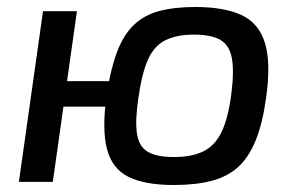

<svg xmlns="http://www.w3.org/2000/svg" viewBox="-20 -520 840 549"><path d="M538 -500Q621 -500 670.5 -477Q720 -454 737.5 -397.5Q755 -341 741 -241Q731 -168 711.5 -119.5Q692 -71 661.5 -43Q631 -15 585.5 -3Q540 9 477 9Q395 9 348 -14Q301 -37 286 -93.5Q271 -150 285 -249Q296 -322 314.5 -371Q333 -420 362.5 -448.5Q392 -477 435.5 -488.5Q479 -500 538 -500ZM200 -488 131 0H34L103 -488ZM333 -288 323 -215H154L165 -288ZM535 -421Q485 -421 453 -405Q421 -389 403.5 -350.5Q386 -312 376 -242Q366 -176 371.5 -138.5Q377 -101 402.5 -86Q428 -71 477 -71Q529 -71 562 -87.5Q595 -104 613.5 -142.5Q632 -181 641 -248Q650 -316 643 -353.5Q636 -391 610 -406Q584 -421 535 -421Z"/></svg>

Font: Exo 2 Medium
Style: Italic
Weight: 500
Italic angle: -8°
Designer: Natanael Gama
Foundry: Natanael Gama
Version: Version 2.010